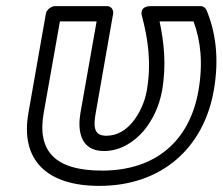

<svg xmlns="http://www.w3.org/2000/svg" viewBox="-20 -573 728 628"><path d="M314 -15C158 -15 101 -80 123 -204L176 -503H296L243 -203C234 -150 240 -79 320 -79C378 -79 422 -113 449 -144C479 -179 501 -226 510 -276C525 -361 516 -436 502 -503H613C636 -441 645 -367 629 -276C600 -111 488 -15 314 -15ZM679 -276C698 -382 685 -470 655 -541C652 -547 645 -553 636 -553H474C431 -553 445 -518 445 -518C464 -445 476 -366 460 -276C453 -236 434 -198 413 -173C393 -149 365 -129 328 -129C290 -129 284 -153 293 -203L350 -528C352 -539 345 -553 330 -553H160C149 -553 133 -543 130 -528L73 -204C46 -51 131 35 305 35C510 35 646 -90 679 -276Z"/></svg>

Font: Asimov
Style: XWidOuIt
Weight: 500
Designer: Google
Version: Version 2.000980; 2014